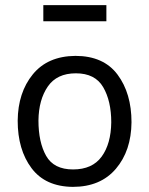

<svg xmlns="http://www.w3.org/2000/svg" viewBox="-20 -716 583 749"><path d="M149 -696H395V-633H149ZM264 13Q157 12 103 -60Q49 -132 49 -245Q50 -355 108 -426Q166 -497 274 -498Q384 -498 438.5 -425Q493 -352 493 -239Q492 -128 432 -57.5Q372 13 264 13ZM414 -239Q414 -322 382.5 -376Q351 -430 276 -430Q202 -430 166.5 -378.5Q131 -327 130 -246Q130 -161 160 -108Q190 -55 265 -55Q340 -55 376.5 -105Q413 -155 414 -239Z"/></svg>

Font: Palanquin
Style: Regular
Weight: 400
Designer: Pria Ravichandran
Version: Version 1.0.4